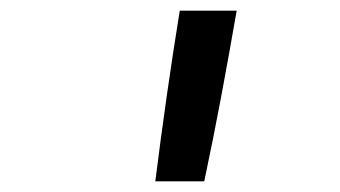

<svg xmlns="http://www.w3.org/2000/svg" viewBox="-20 -792 640 361"><path d="M272 -451Q282 -531 293.5 -611.5Q305 -692 318 -772H425Q411 -691 396 -611Q381 -531 364 -451Z"/></svg>

Font: Iosevka Curly Medium Extended
Style: Italic
Weight: 500
Width: 7
Italic angle: -9°
Monospace: yes
Designer: Belleve Invis
Foundry: Belleve Invis
Version: Version 11.1.0; ttfautohint (v1.8.3)